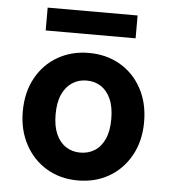

<svg xmlns="http://www.w3.org/2000/svg" viewBox="-51 -745 715 804"><g transform="rotate(5 306.0 -343.0)"><path d="M305 12Q232 12 174.5 -22Q117 -56 84 -117Q51 -178 51 -256Q51 -336 84 -396.5Q117 -457 175 -490.5Q233 -524 306 -524Q380 -524 437.5 -490.5Q495 -457 528 -396.5Q561 -336 561 -256Q561 -177 528 -116.5Q495 -56 437.5 -22Q380 12 305 12ZM305 -105Q340 -105 366.5 -122Q393 -139 408 -172.5Q423 -206 423 -256Q423 -307 408 -340.5Q393 -374 367 -391Q341 -408 306 -408Q273 -408 246.5 -391Q220 -374 204.5 -340.5Q189 -307 189 -256Q189 -206 204 -172.5Q219 -139 245.5 -122Q272 -105 305 -105ZM117 -602V-698H495V-602Z"/></g></svg>

Font: DM Sans 12pt
Style: Bold
Weight: 700
Version: Version 4.004;gftools[0.9.30]